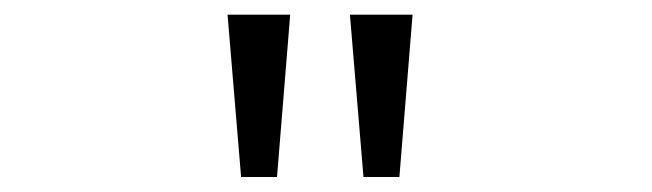

<svg xmlns="http://www.w3.org/2000/svg" viewBox="-20 -777 890 262"><path d="M290.5 -757H376L358 -535.5H309ZM457.5 -757H543L525 -535.5H476Z"/></svg>

Font: League Mono Wide Light
Style: Regular
Weight: 300
Width: 8
Designer: Tyler Finck
Foundry: The League of Moveable Type / Tyler Finck
Version: Version 2.210